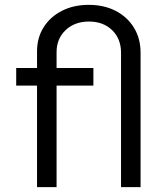

<svg xmlns="http://www.w3.org/2000/svg" viewBox="-20 -767 672 787"><path d="M556.2 0H476.1V-550.8Q476.1 -607.9 439.7 -643.3Q403.3 -678.7 344.7 -678.7Q286.1 -678.7 249 -643.6Q211.9 -608.4 211.9 -553.2V-488.3H362.8V-416H211.9V0H131.8V-416H46.4V-488.3H131.8V-556.6Q131.8 -612.3 158.9 -655.3Q186 -698.2 233.9 -722.7Q281.7 -747.1 343.8 -747.1Q406.7 -747.1 454.6 -722.2Q502.4 -697.3 529.3 -653.1Q556.2 -608.9 556.2 -550.8Z"/></svg>

Font: Kumbh Sans
Style: Regular
Weight: 400
Version: Version 1.005